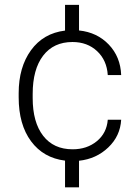

<svg xmlns="http://www.w3.org/2000/svg" viewBox="-20 -664 584 803"><path d="M283.7 -39.6Q343.8 -39.6 385 -73.5Q426.3 -107.4 430.7 -163.1H486.8Q482.9 -95.2 432.9 -47.4Q382.8 0.5 310.5 8.3V119.6H252V7.8Q161.6 -3.4 109.9 -73.2Q58.1 -143.1 58.1 -256.8V-274.4Q58.1 -382.8 109.6 -453.9Q161.1 -524.9 252 -536.1V-643.6H310.5V-536.6Q386.2 -528.8 435.1 -477.5Q483.9 -426.3 486.8 -350.1H430.7Q426.8 -412.1 386 -450.2Q345.2 -488.3 283.2 -488.3Q204.1 -488.3 160.4 -431.2Q116.7 -374 116.7 -271V-253.9Q116.7 -152.8 160.4 -96.2Q204.1 -39.6 283.7 -39.6Z"/></svg>

Font: Vazir Thin FD
Style: Thin-FD
Weight: 100
Designer: Saber Rastikerdar
Foundry: Saber Rastikerdar
Version: Version 30.0.0